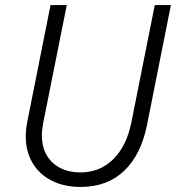

<svg xmlns="http://www.w3.org/2000/svg" viewBox="-20 -740 704 768"><path d="M83 -194.3Q83 -221.7 88.9 -251.5L182.1 -719.7H247.1L152.8 -248Q147.5 -220.2 147.5 -198.7Q147.5 -151.9 167.2 -118.4Q187 -85 221.9 -67.6Q256.8 -50.3 301.3 -50.3Q379.4 -50.3 432.9 -103Q486.3 -155.8 505.4 -250L599.1 -719.7H663.6L567.9 -239.7Q544.4 -121.6 476.8 -56.9Q409.2 7.8 302.2 7.8Q237.3 7.8 187.5 -17.1Q137.7 -42 110.4 -87.9Q83 -133.8 83 -194.3Z"/></svg>

Font: Reddit Sans Vanilla Light
Style: Italic
Weight: 300
Italic angle: -11.25°
Designer: Stephen Hutchings
Version: Version 1.013